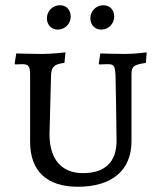

<svg xmlns="http://www.w3.org/2000/svg" viewBox="-20 -704 615 733"><path d="M200 -591C229 -591 250 -614 250 -641C250 -663 236 -684 209 -684C180 -684 159 -661 159 -634C159 -613 173 -591 200 -591ZM366 -591C395 -591 416 -614 416 -641C416 -663 402 -684 375 -684C346 -684 325 -661 325 -634C325 -613 339 -591 366 -591ZM277 9C408 9 482 -54 482 -165V-421C482 -451 491 -457 537 -464L540 -504C540 -504 493 -498 456 -498C425 -498 363 -500 363 -500L357 -461L358 -458L392 -459C415 -459 419 -452 421 -417C421 -417 425 -219 425 -166C425 -86 381 -43 297 -43C214 -43 169 -97 169 -191L175 -420C177 -449 187 -459 226 -464L230 -504C230 -504 176 -498 141 -498C106 -498 42 -500 42 -500L36 -461L38 -458C38 -458 56 -459 65 -459C89 -459 95 -451 95 -417V-162C95 -51 159 9 277 9Z"/></svg>

Font: Alegreya SC
Style: Regular
Weight: 400
Designer: Juan Pablo del Peral
Foundry: Huerta Tipografica
Version: Version 2.007;PS 002.007;hotconv 1.0.88;makeotf.lib2.5.64775